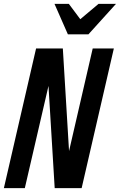

<svg xmlns="http://www.w3.org/2000/svg" viewBox="-22 -970 618 990"><path d="M-2 0 164 -720H302L334 -191L456 -720H565L399 0H260L228 -527L106 0ZM328 -793 259 -950H333L392 -871L486 -950H576L434 -793Z"/></svg>

Font: Instrument Sans Condensed SemiBold Italic
Style: Regular
Weight: 600
Width: 3
Italic angle: -13°
Designer: Rodrigo Fuenzalida
Foundry: fragTYPE
Version: Version 1.000; ttfautohint (v1.8.4.7-5d5b);gftools[0.9.28]